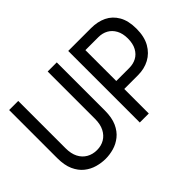

<svg xmlns="http://www.w3.org/2000/svg" viewBox="-120 -1008 1328 1328"><g transform="rotate(-45 543.5 -344.5)"><path d="M516 -230V-700H427V-237Q427 -184 408.5 -148Q390 -112 358 -93Q326 -74 284 -74Q242 -74 209 -93Q176 -112 157.5 -148Q139 -184 139 -237V-700H50V-230Q50 -160 71 -113.5Q92 -67 126.5 -39.5Q161 -12 202.5 -0.5Q244 11 284 11Q324 11 364.5 -0.5Q405 -12 439.5 -39.5Q474 -67 495 -113.5Q516 -160 516 -230Z M628 0V-700H851Q915 -700 964 -676.5Q1013 -653 1042 -603Q1071 -553 1071 -475Q1071 -397 1041.5 -345Q1012 -293 962.5 -266.5Q913 -240 851 -240H716V0ZM716 -318H843Q882 -318 913 -334.5Q944 -351 962.5 -385Q981 -419 981 -469Q981 -518 962.5 -552Q944 -586 913 -603Q882 -620 843 -620H716Z"/></g></svg>

Font: Phudu Light
Style: Regular
Weight: 400
Version: Version 1.005;gftools[0.9.23]